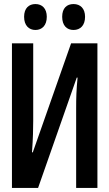

<svg xmlns="http://www.w3.org/2000/svg" viewBox="-20 -928 540 948"><path d="M343 -780C377 -780 400 -803 400 -845C400 -886 377 -908 343 -908C310 -908 287 -888 287 -845C287 -802 310 -780 343 -780ZM155 -780C188 -780 211 -803 211 -845C211 -886 188 -908 155 -908C123 -908 99 -888 99 -845C99 -802 123 -780 155 -780ZM39 0H168L359 -545H363C357 -482 356 -448 356 -390V0H461V-714H331L142 -176H138C143 -246 144 -292 144 -331V-714H39Z"/></svg>

Font: Noto Sans Mono ExtraCondensed SemiBold
Style: Regular
Weight: 600
Width: 2
Designer: Monotype Design Team
Foundry: Monotype Imaging Inc.
Version: Version 2.014